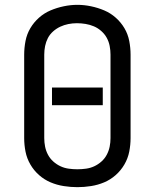

<svg xmlns="http://www.w3.org/2000/svg" viewBox="-20 -766 640 794"><path d="M300 8Q272 8 243.5 3.5Q215 -1 189 -12Q163 -23 141.5 -42Q120 -61 105.5 -86Q91 -111 85.5 -139Q80 -167 80 -195V-540Q80 -568 85.5 -596.5Q91 -625 105.5 -649.5Q120 -674 141.5 -693Q163 -712 189 -723Q215 -734 243.5 -740Q272 -746 300 -746Q328 -746 356.5 -740Q385 -734 411 -723Q437 -712 458.5 -693Q480 -674 494.5 -649.5Q509 -625 514.5 -596.5Q520 -568 520 -540V-195Q520 -167 514.5 -139Q509 -111 494.5 -86Q480 -61 458.5 -42Q437 -23 411 -12Q385 -1 356.5 3.5Q328 8 300 8ZM300 -66Q318 -66 336 -68.5Q354 -71 370 -78.5Q386 -86 399.5 -98Q413 -110 421.5 -126Q430 -142 433.5 -159.5Q437 -177 437 -195V-540Q437 -558 433.5 -576Q430 -594 421.5 -609.5Q413 -625 399 -637.5Q385 -650 368.5 -657Q352 -664 334 -667Q316 -670 298 -670Q280 -670 262.5 -666.5Q245 -663 229 -655.5Q213 -648 199.5 -636Q186 -624 178 -608.5Q170 -593 166.5 -575.5Q163 -558 163 -540V-195Q163 -177 166.5 -159.5Q170 -142 178.5 -126Q187 -110 200.5 -98Q214 -86 230 -78.5Q246 -71 264 -68.5Q282 -66 300 -66ZM195 -331V-404H405V-331Z"/></svg>

Font: Iosevka Custom Extended
Style: Regular
Weight: 400
Width: 7
Monospace: yes
Designer: Belleve Invis
Foundry: Belleve Invis
Version: Version 11.2.4; ttfautohint (v1.8.4)